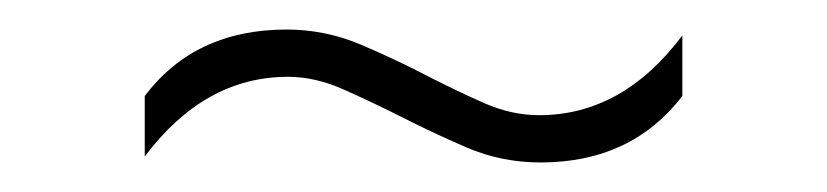

<svg xmlns="http://www.w3.org/2000/svg" viewBox="-20 -442 560 130"><path d="M346 -332Q319.5 -332 295.8 -342.2Q272 -352.5 250.5 -363.5Q230.5 -373.5 211.8 -381.8Q193 -390 175 -390Q118.5 -390 78 -336V-377Q112 -422 174 -422Q200 -422 223.8 -412Q247.5 -402 269.5 -390.5Q289 -380.5 307.8 -372.2Q326.5 -364 345 -364Q401.5 -364 442 -418V-377Q407.5 -332 346 -332Z"/></svg>

Font: Encode Sans SmCnd Th
Style: Regular
Weight: 100
Width: 4
Designer: Multiple Designers
Foundry: Impallari Type
Version: Version 3.002; ttfautohint (v1.8.3) -l 8 -r 50 -G 200 -x 14 